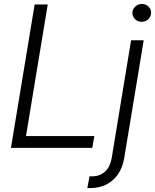

<svg xmlns="http://www.w3.org/2000/svg" viewBox="-20 -750 787 974"><path d="M35.6 0 155.8 -727.5H222.2L111.8 -59.6H458.5L448.2 0ZM645 -545.9H709L609.9 53.2Q602.1 99.6 578.9 133.5Q555.7 167.5 519.8 185.8Q483.9 204.1 438 204.1H422.9L434.1 144.5H447.3Q486.3 144.5 512.5 120.6Q538.6 96.7 546.4 53.2ZM698.2 -639.2Q678.7 -639.2 665 -652.8Q651.4 -666.5 651.4 -686Q652.3 -703.6 666.5 -716.8Q680.7 -730 699.2 -730Q719.2 -730 733.2 -716.6Q747.1 -703.1 746.6 -684.1Q746.1 -665.5 731.9 -652.3Q717.8 -639.2 698.2 -639.2Z"/></svg>

Font: Inter Tight Light
Style: Italic
Weight: 300
Italic angle: -9.39999°
Designer: Rasmus Andersson
Foundry: rsms
Version: Version 3.004